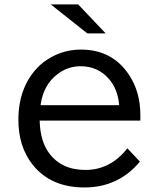

<svg xmlns="http://www.w3.org/2000/svg" viewBox="-20 -805 730 867"><path d="M333 -785.2 457 -654.3H374L209 -785.2ZM613.8 -260.3H159.2Q161.1 -167.5 202.6 -112.3Q258.8 -37.6 365.7 -37.6Q478.5 -37.6 555.2 -135.3L611.8 -75.2Q514.6 41.5 361.3 41.5Q208.5 41.5 126.5 -62.5Q63 -143.1 63 -264.6Q63 -369.1 108.9 -446.8Q153.8 -522 231 -556.6Q284.7 -581.1 345.2 -581.1Q485.8 -581.1 561.5 -468.8Q613.8 -391.1 613.8 -286.1ZM518.1 -330.1Q512.2 -402.3 472.2 -448.2Q422.4 -505.9 343.3 -505.9Q285.6 -505.9 238.3 -469.2Q175.8 -421.4 163.1 -330.1Z"/></svg>

Font: BIZ UDPGothic
Style: Regular
Weight: 400
Designer: TypeBank Co., Ltd.
Foundry: Morisawa Inc.
Version: Version 1.051